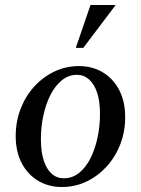

<svg xmlns="http://www.w3.org/2000/svg" viewBox="-20 -740 565 770"><path d="M297 -475Q350 -475 392 -450Q434 -425 458 -379Q482 -333 482 -270Q482 -212 462.5 -161.5Q443 -111 408 -72.5Q373 -34 327 -12Q281 10 228 10Q175 10 133 -15Q91 -40 67 -86Q43 -132 43 -194Q43 -252 62.5 -303Q82 -354 117 -392.5Q152 -431 198 -453Q244 -475 297 -475ZM236 -25Q270 -25 297 -46.5Q324 -68 342.5 -104.5Q361 -141 371 -187.5Q381 -234 381 -283Q381 -334 369.5 -368.5Q358 -403 337 -421.5Q316 -440 288 -440Q255 -440 228 -418Q201 -396 182.5 -359.5Q164 -323 154 -277Q144 -231 144 -182Q144 -131 155.5 -96Q167 -61 187.5 -43Q208 -25 236 -25ZM444 -720 314 -548H284L343 -720Z"/></svg>

Font: Brygada 1918 Medium
Style: Italic
Weight: 500
Italic angle: -8°
Designer: Mateusz Machalski | Borys Kosmynka | Przemek Hoffer
Foundry: NIEPODLEGLA 2018
Version: Version 3.006